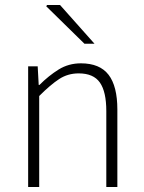

<svg xmlns="http://www.w3.org/2000/svg" viewBox="-20 -744 572 764"><path d="M92 0V-480H130L134 -406H137Q174 -443 213.5 -467.5Q253 -492 302 -492Q377 -492 412 -446.5Q447 -401 447 -308V0H403V-302Q403 -379 377.5 -415.5Q352 -452 293 -452Q250 -452 215.5 -429.5Q181 -407 136 -362V0ZM316 -570 164 -719 167 -724H219L356 -570Z"/></svg>

Font: Source Sans 3 ExtraLight Light
Style: Regular
Weight: 300
Version: Version 3.052;hotconv 1.1.0;makeotfexe 2.6.0